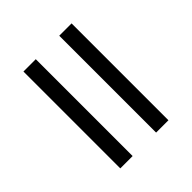

<svg xmlns="http://www.w3.org/2000/svg" viewBox="-16 -698 785 785"><g transform="rotate(45 376.0 -306.0)"><path d="M96.2 -374V-445.3H656.2V-374ZM96.2 -167V-238.3H656.2V-167Z"/></g></svg>

Font: Kameron Medium
Style: Regular
Weight: 500
Designer: Vernon Adams
Foundry: Vernon Adams
Version: Version 1.100